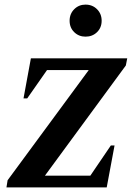

<svg xmlns="http://www.w3.org/2000/svg" viewBox="-20 -813 583 833"><path d="M8 0 13 -31 365 -509H184L98 -386H82L114 -560H532L526 -529L175 -51H372L461 -182H477L443 0ZM351 -654Q322 -654 302 -673.5Q282 -693 282 -723Q282 -753 302 -773Q322 -793 351 -793Q381 -793 401 -773Q421 -753 421 -723Q421 -693 401 -673.5Q381 -654 351 -654Z"/></svg>

Font: Spectral SC
Style: Bold Italic
Weight: 700
Italic angle: -10°
Designer: Jean-Baptiste Levee
Foundry: Production Type
Version: Version 2.001